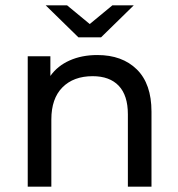

<svg xmlns="http://www.w3.org/2000/svg" viewBox="-20 -698 666 718"><path d="M491.7 -438.4C455.2 -474.3 406 -492.2 344.1 -492.2C305.4 -492.2 270.9 -485.5 240.6 -472C210.2 -458.5 186.1 -439.1 168.4 -414V-487.6H83.7V0H172V-251.2C172 -303.3 185.8 -343.3 213.4 -371.2C241 -399.1 278.8 -413.1 326.6 -413.1C368.9 -413.1 401.4 -401.1 424.1 -377.2C446.8 -353.3 458.2 -317.7 458.2 -270.5V0H546.5V-280.6C546.5 -349.9 528.2 -402.5 491.7 -438.4ZM480.2 -678H400.2L315.6 -608.1L230.9 -678H150.9L273.2 -558.4H357.9Z"/></svg>

Font: Montserrat Ace
Style: Regular
Weight: 500
Designer: Julieta Ulanovsky
Foundry: Julieta Ulanovsky
Version: Version 1